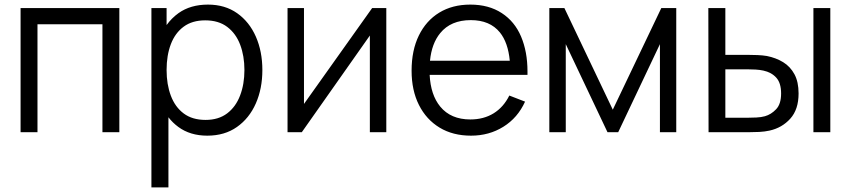

<svg xmlns="http://www.w3.org/2000/svg" viewBox="-20 -575 3701 835"><path d="M69.5 0V-540H499V0H425.5V-469.5H143V0Z M881.5 15Q807 15 755.5 -23Q731 -41 712.5 -65V240H638.5V-540H704.5V-466Q726.5 -496.5 756.5 -518Q808.5 -555 884.5 -555Q958.5 -555 1011.5 -517.5Q1064.5 -480 1092.8 -415.5Q1121 -351 1121 -270.5Q1121 -189.5 1092.5 -125Q1064 -60.5 1010.5 -22.8Q957 15 881.5 15ZM874 -53.5Q930.5 -53.5 968 -82Q1005.5 -110.5 1024.2 -159.8Q1043 -209 1043 -270.5Q1043 -331.5 1024.5 -380.5Q1006 -429.5 968.2 -458Q930.5 -486.5 872.5 -486.5Q816 -486.5 778.8 -459Q741.5 -431.5 723 -382.8Q704.5 -334 704.5 -270.5Q704.5 -208 723 -158.8Q741.5 -109.5 779 -81.5Q816.5 -53.5 874 -53.5Z M1660 -540V0H1588.5V-420.5L1292.5 0H1230.5V-540H1302V-123L1598.5 -540Z M2028.5 15Q1949.5 15 1891.8 -20Q1834 -55 1802 -118.5Q1770 -182 1770 -267.5Q1770 -356 1801.5 -420.5Q1833 -485 1890.2 -520Q1947.5 -555 2025.5 -555Q2105.5 -555 2162 -518.2Q2218.5 -481.5 2246.2 -415.8Q2274 -350 2274 -264.5Q2274 -257 2274 -249.5H1848.5Q1853 -162 1894.5 -111.5Q1940.5 -55.5 2025.5 -55.5Q2083.5 -55.5 2126.8 -82.2Q2170 -109 2195 -159.5L2263.5 -133Q2231.5 -62.5 2169.2 -23.8Q2107 15 2028.5 15ZM2197 -311Q2189.5 -390 2154 -434Q2110.5 -487.5 2027.5 -487.5Q1940.5 -487.5 1894.5 -431Q1857.5 -386 1850 -311Z M2369 0V-540H2434.5L2645 -98L2856 -540H2921V0H2850V-383L2668.5 0H2622L2440.5 -383V0Z M3061.5 0 3060.5 -540H3134.5V-336.5H3228.5Q3252 -336.5 3274.5 -335.5Q3297 -334.5 3315 -331.5Q3355 -323.5 3386 -304.5Q3417 -285.5 3435 -252.2Q3453 -219 3453 -168.5Q3453 -99 3417 -59Q3381 -19 3326.5 -7Q3306 -2.5 3282 -1.2Q3258 0 3235 0ZM3517.5 0V-540H3591V0ZM3134.5 -63H3232Q3248.5 -63 3269.5 -64Q3290.5 -65 3306.5 -69.5Q3333.5 -77 3355.2 -99.8Q3377 -122.5 3377 -168.5Q3377 -214 3356 -237.2Q3335 -260.5 3300 -268Q3284 -271.5 3266.2 -272.5Q3248.5 -273.5 3232 -273.5H3134.5Z"/></svg>

Font: Cns Manrope
Style: Regular
Weight: 400
Designer: Mikhail Sharanda
Foundry: Mikhail Sharanda
Version: Version 4.504